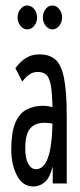

<svg xmlns="http://www.w3.org/2000/svg" viewBox="-20 -668 290 699"><path d="M102 11Q63 11 42 -28.5Q21 -68 21 -124Q21 -186 35.5 -220.5Q50 -255 76.5 -269Q103 -283 138 -283Q151 -283 171 -278Q170 -330 165 -357.5Q160 -385 149 -395.5Q138 -406 117 -406Q101 -406 88 -397.5Q75 -389 61 -371L36 -420Q53 -443 74 -456.5Q95 -470 123 -470Q160 -470 181.5 -451.5Q203 -433 213 -384Q223 -335 223 -243V0H172V-62Q160 -17 141 -3Q122 11 102 11ZM72 -128Q72 -91 83 -71.5Q94 -52 111 -52Q168 -52 171 -218Q155 -221 141 -221Q108 -221 90 -200.5Q72 -180 72 -128ZM79 -561Q65 -561 54.5 -574Q44 -587 44 -604Q44 -622 54.5 -635Q65 -648 79 -648Q94 -648 104.5 -635Q115 -622 115 -604Q115 -587 104.5 -574Q94 -561 79 -561ZM171 -561Q157 -561 146.5 -574Q136 -587 136 -604Q136 -622 146 -635Q156 -648 171 -648Q185 -648 195.5 -635Q206 -622 206 -604Q206 -587 195.5 -574Q185 -561 171 -561Z"/></svg>

Font: Inconsolata UltraCondensed Medium
Style: Regular
Weight: 500
Width: 1
Monospace: yes
Designer: Raph Levien, Cyreal, Brenton Simpson
Foundry: Raph Levien, Cyreal, Google
Version: Version 3.001; ttfautohint (v1.8.2.53-6de2)